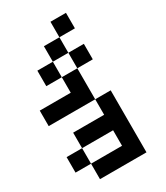

<svg xmlns="http://www.w3.org/2000/svg" viewBox="-267 -1233 1158 1341"><g transform="rotate(-30 312.5 -562.5)"><path d="M0 -125V-250H125V-125ZM0 -500V-625H250V-750H375V-500ZM250 -875V-750H125V-875ZM250 -1000H375V-875H250ZM500 0H125V-125H375V-250H125V-375H375V-500H500ZM500 -875V-750H375V-875ZM500 -1125V-1000H375V-1125Z"/></g></svg>

Font: Galmuri7 Regular
Style: Regular
Weight: 400
Designer: Lee Minseo (quiple)
Version: Version 2.399;hotconv 1.1.1;makeotfexe 2.6.0 DEVELOPMENT